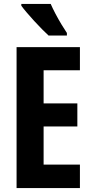

<svg xmlns="http://www.w3.org/2000/svg" viewBox="-20 -953 467 973"><path d="M385 0H64V-714H385V-597H201V-429H372V-312H201V-119H385ZM237 -933Q246 -912 261 -883.5Q276 -855 292 -828.5Q308 -802 319 -786V-773H226Q213 -785 193.5 -804.5Q174 -824 153.5 -846.5Q133 -869 115.5 -889.5Q98 -910 88 -924V-933Z"/></svg>

Font: Noto Sans Myanmar ExtraCondensed
Style: Bold
Weight: 700
Width: 2
Designer: Monotype Design Team
Foundry: Monotype Imaging Inc.
Version: Version 2.107; ttfautohint (v1.8.4.7-5d5b)